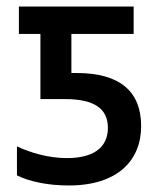

<svg xmlns="http://www.w3.org/2000/svg" viewBox="-20 -559 495 589"><path d="M191 10C342 10 413 -68 413 -172C413 -279 347 -335 216 -335H199V-455H390V-539H38V-455H104V-255H180C267 -255 311 -227 311 -167C311 -103 262 -74 185 -74C128 -74 72 -91 32 -110V-21C70 -2 127 10 191 10Z"/></svg>

Font: Noto Sans SemiCondensed Medium
Style: Regular
Weight: 500
Width: 4
Designer: Monotype Design Team
Foundry: Monotype Imaging Inc.
Version: Version 2.013